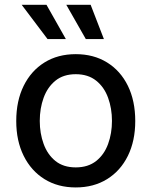

<svg xmlns="http://www.w3.org/2000/svg" viewBox="-20 -782 642 813"><path d="M300.8 11.7Q225.1 11.7 168.5 -23.4Q111.8 -58.6 80.3 -122.1Q48.8 -185.5 48.8 -269.5Q48.8 -355 80.3 -418.7Q111.8 -482.4 168.5 -517.6Q225.1 -552.7 300.8 -552.7Q376.5 -552.7 433.3 -517.6Q490.2 -482.4 521.5 -418.7Q552.7 -355 552.7 -269.5Q552.7 -185.5 521.5 -122.1Q490.2 -58.6 433.3 -23.4Q376.5 11.7 300.8 11.7ZM300.8 -73.2Q353 -73.2 387.2 -100.3Q421.4 -127.4 437.7 -172.4Q454.1 -217.3 454.1 -270Q454.1 -322.8 437.7 -367.9Q421.4 -413.1 387.2 -440.4Q353 -467.8 300.8 -467.8Q248.5 -467.8 214.8 -440.4Q181.2 -413.1 164.8 -368.2Q148.4 -323.2 148.4 -270Q148.4 -217.3 164.8 -172.4Q181.2 -127.4 214.8 -100.3Q248.5 -73.2 300.8 -73.2ZM343.3 -616.7 260.7 -761.7H363.8L419.9 -616.7ZM181.2 -616.7 71.8 -761.7H176.8L258.8 -616.7Z"/></svg>

Font: Inter Cardless
Style: Regular
Weight: 400
Designer: Rasmus Andersson
Foundry: rsms
Version: Version 4.001;git-9221beed3